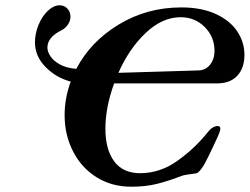

<svg xmlns="http://www.w3.org/2000/svg" viewBox="-20 -691 943 725"><path d="M411 -376Q378 -286 378 -205Q378 -127 411 -82Q444 -37 509 -37Q584 -37 649.5 -83.5Q715 -130 763 -190Q782 -215 802 -215Q812 -215 812 -205Q812 -196 799 -168Q790 -150 785 -138Q767 -99 754 -75Q741 -51 727 -39Q723 -36 704 -34Q700 -33 686.5 -31.5Q673 -30 661 -25Q614 -7 572 3.5Q530 14 475 14Q402 14 345 -21.5Q288 -57 256 -119Q224 -181 224 -256Q224 -320 247 -383Q193 -397 153 -437Q112 -478 112 -531Q112 -564 125.5 -597Q139 -630 161 -650.5Q183 -671 205 -671Q223 -671 234.5 -658.5Q246 -646 246 -628Q246 -613 237 -599Q228 -585 213 -577Q159 -551 159 -511Q159 -496 170.5 -478.5Q182 -461 206.5 -447.5Q231 -434 268 -431Q322 -534 428.5 -598.5Q535 -663 665 -663Q740 -663 794 -638.5Q848 -614 875.5 -573Q903 -532 903 -484Q903 -434 876 -405Q849 -376 799 -376ZM427 -416 727 -425Q756 -425 773 -446.5Q790 -468 790 -499Q790 -552 753 -589Q716 -626 662 -626Q593 -626 530.5 -567Q468 -508 427 -416Z"/></svg>

Font: EB Garamond
Style: Bold Italic
Weight: 700
Italic angle: -17.2°
Designer: Georg Duffner and Octavio Pardo
Foundry: Georg Duffner
Version: Version 1.000